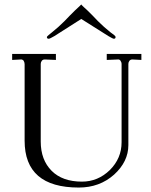

<svg xmlns="http://www.w3.org/2000/svg" viewBox="-20 -842 687 872"><path d="M35.2 -597.2H233.9V-569.8L185.1 -571.8H183.1Q174.3 -571.8 169.9 -565.9Q165 -559.6 165 -551.8V-199.2Q165 -115.7 214.8 -65.9Q263.7 -17.1 352.1 -17.1Q424.8 -17.1 479 -69.8Q532.2 -123 532.2 -195.8V-550.8Q532.2 -559.6 526.9 -566.9Q522 -573.2 514.2 -571.8L464.8 -569.8V-597.2H622.1V-569.8L583 -571.8H581.1Q572.3 -571.8 567.9 -565.9Q563 -559.6 563 -551.8V-183.1Q563 -107.9 498 -48.8Q432.1 9.8 337.9 9.8Q91.8 9.8 91.8 -203.1V-550.8Q91.8 -558.6 86.9 -566.9Q80.6 -573.2 73.2 -571.8L35.2 -569.8ZM504.9 -673.8Q504.9 -666 497.1 -666Q492.7 -666 472.2 -678.2L349.1 -755.9L227.1 -678.2Q206.5 -666 201.2 -666Q192.9 -666 192.9 -673.8Q192.9 -676.3 201.2 -683.1Q210.9 -690.9 216.8 -695.8Q246.6 -719.7 272.9 -746.1L295.9 -770L319.8 -793.9Q349.1 -820.8 349.1 -821.8Q348.6 -821.8 351.3 -818.8Q354 -815.9 360.8 -809.6Q367.7 -803.2 377.9 -793.9L401.9 -770L424.8 -746.1Q451.2 -719.7 481 -695.8Q484.4 -693.4 490.2 -689Q496.1 -684.6 498 -683.1Q504.9 -677.7 504.9 -673.8Z"/></svg>

Font: Unna Light
Style: Regular
Weight: 300
Designer: Jorge de Buen Unna
Foundry: Omnibus-Type
Version: Version 2.007;PS 002.007;hotconv 1.0.88;makeotf.lib2.5.64775